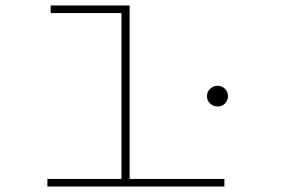

<svg xmlns="http://www.w3.org/2000/svg" viewBox="-20 -685 1040 705"><path d="M154 0V-28H426V-637H166V-665H456V-28H804V0ZM779 -294Q763 -294 751.5 -305Q740 -316 740 -332Q740 -348 751.5 -359Q763 -370 779 -370Q795 -370 806 -359Q817 -348 817 -332Q817 -316 806 -305Q795 -294 779 -294Z"/></svg>

Font: Inconsolata UltraExpanded ExtraLight
Style: Regular
Weight: 200
Width: 9
Monospace: yes
Designer: Raph Levien, Cyreal, Brenton Simpson
Foundry: Raph Levien, Cyreal, Google
Version: Version 3.001; ttfautohint (v1.8.2.53-6de2)